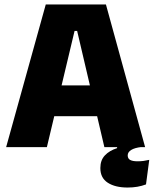

<svg xmlns="http://www.w3.org/2000/svg" viewBox="-20 -659 688 860"><path d="M7.5 0 185 -639H454.5L630 0H447.5L325.5 -520.5H314L190 0ZM175 -138.5V-276.5H461.5V-138.5ZM551.5 181Q496 181 462.8 159.5Q429.5 138 429.5 94V93.5Q429.5 58.5 449.8 37Q470 15.5 504.5 4.5V-5L608.5 -2.5L613.5 -0.5Q583 3 567.5 12.8Q552 22.5 552 37Q552 51.5 563.2 57.5Q574.5 63.5 596 63.5Q610 63.5 623 61.8Q636 60 648.5 57L634 167Q615.5 174 595.2 177.5Q575 181 551.5 181Z"/></svg>

Font: Anek Latin ExtraBold
Style: Regular
Weight: 800
Designer: Yesha Goshar
Foundry: Ek Type
Version: Version 1.003